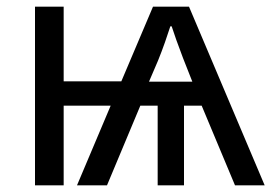

<svg xmlns="http://www.w3.org/2000/svg" viewBox="-20 -556 820 576"><path d="M547 -536 774 0H685L585 -239H532V0H453V-239H401L301 0H211L312 -239H171V0H85V-536H171V-312H344L439 -536ZM491 -477Q485 -458 475 -429.5Q465 -401 454 -374L427 -311H557L529 -382Q518 -411 509 -436Q500 -461 495 -477Z"/></svg>

Font: Noto Sans Living
Style: Regular
Weight: 400
Designer: Monotype Design Team
Foundry: Monotype Imaging Inc.
Version: Version 2.013; ttfautohint (v1.8.4.7-5d5b)